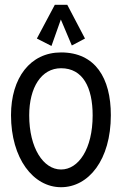

<svg xmlns="http://www.w3.org/2000/svg" viewBox="-20 -772 509 802"><path d="M443 -291C443 -446 378 -553 235 -553C106 -553 26 -446 26 -291C26 -110 119 10 235 10C350 10 443 -104 443 -291ZM367 -290C367 -150 308 -64 235 -64C161 -64 102 -154 102 -290C102 -407 153 -487 235 -487C326 -487 367 -407 367 -290ZM335 -611 261 -752H209L134 -611L195 -580L246 -724H220L280 -582Z"/></svg>

Font: Englebert
Style: Regular
Weight: 400
Designer: Astigmatic (AOETI)
Foundry: Astigmatic (AOETI)
Version: Version 1.000